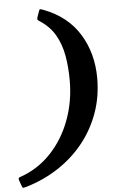

<svg xmlns="http://www.w3.org/2000/svg" viewBox="-137 -843 649 1051"><g transform="rotate(-5 187.5 -317.0)"><path d="M107 -760.5 116.5 -787Q120.5 -801 125.5 -800Q130.5 -799 143 -794.5Q273.5 -744.5 338.2 -638.8Q403 -533 403 -397Q403 -295 371 -206Q339 -117 280.5 -44.2Q222 28.5 141.8 81Q61.5 133.5 -34.5 162Q-47 165.5 -52 166Q-57 166.5 -61 153.5L-71.5 124.5Q-74.5 114 -73 111Q-71.5 108 -61.5 104.5Q35 71 105.5 -3.5Q176 -78 214 -180Q252 -282 252 -397Q252 -470 240.8 -533.8Q229.5 -597.5 200 -648.8Q170.5 -700 115 -735.5Q105.5 -741.5 104.5 -744.8Q103.5 -748 107 -760.5Z"/></g></svg>

Font: Besley* Narrow Semi
Style: Italic
Weight: 600
Width: 4
Italic angle: -13°
Designer: Owen Earl
Foundry: indestructible type*
Version: Version 3.000; ttfautohint (v1.8.3)